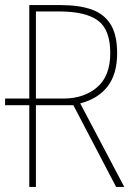

<svg xmlns="http://www.w3.org/2000/svg" viewBox="-20 -734 540 754"><path d="M95 0V-321H0V-347H95V-714H219Q290 -714 339 -697Q388 -680 414 -639Q440 -598 440 -525Q440 -443 402.5 -394.5Q365 -346 295 -328L468 0H436L268 -321H121V0ZM229 -347Q309 -347 361 -391Q413 -435 413 -526Q413 -617 365 -653Q317 -689 212 -689H121V-347Z"/></svg>

Font: Noto Sans Mono ExtraCondensed Thin
Style: Regular
Weight: 100
Width: 2
Designer: Monotype Design Team
Foundry: Monotype Imaging Inc.
Version: Version 2.014; ttfautohint (v1.8.4.7-5d5b)